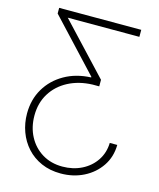

<svg xmlns="http://www.w3.org/2000/svg" viewBox="-135 -823 942 1134"><g transform="rotate(15 336.0 -256.5)"><path d="M625 -34.2Q624 39.6 585.9 95.7Q547.9 151.9 484.9 183.6Q421.9 215.3 344.7 215.3Q278.8 215.3 226.3 192.1Q173.8 168.9 137.2 128.4Q100.6 87.9 81.3 35.2Q62 -17.6 62 -76.2Q62 -161.6 101.6 -228.5Q141.1 -295.4 211.2 -335.4Q281.2 -375.5 373 -379.4V-383.3L84 -692.9V-727.5H585.9V-684.6H141.6V-691.4L432.6 -380.9V-340.8H392.1Q308.6 -337.9 244.1 -304Q179.7 -270 143.6 -211.4Q107.4 -152.8 107.4 -76.2Q107.4 -4.4 137.5 52Q167.5 108.4 220.9 140.9Q274.4 173.3 343.8 173.3Q409.2 173.3 462.2 146.7Q515.1 120.1 546.4 73Q577.6 25.9 579.1 -34.2Z"/></g></svg>

Font: Inter 20pt ExtraLight
Style: Regular
Weight: 250
Version: Version 4.001;git-66647c0bb